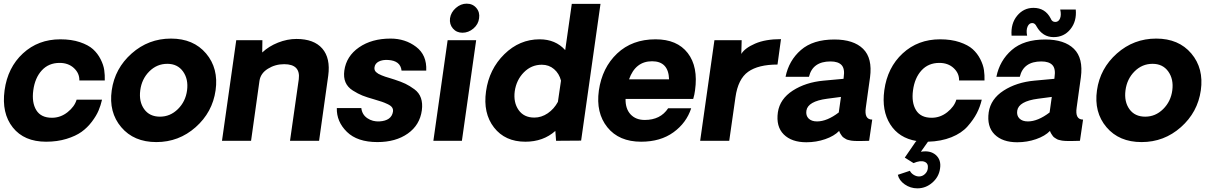

<svg xmlns="http://www.w3.org/2000/svg" viewBox="-20 -770 6627 1050"><path d="M232 5Q112 5 50 -73Q-12 -151 5 -276Q22 -401 105.5 -478Q189 -555 310 -555Q371 -555 417 -539.5Q463 -524 488.5 -501Q514 -478 530 -446.5Q546 -415 550 -387Q554 -359 553 -330H414Q415 -369 384.5 -397.5Q354 -426 306 -426Q246 -426 208.5 -385Q171 -344 162 -276Q153 -209 178.5 -167.5Q204 -126 264 -126Q311 -126 349.5 -156.5Q388 -187 399 -225H538Q531 -194 519 -165.5Q507 -137 482.5 -104.5Q458 -72 426 -49Q394 -26 343.5 -10.5Q293 5 232 5Z M1050 -74.5Q958 7 835 7Q712 7 643 -74.5Q574 -156 591 -276Q608 -396 700 -477.5Q792 -559 915 -559Q1038 -559 1107 -477.5Q1176 -396 1159 -276Q1142 -156 1050 -74.5ZM855 -132Q911 -132 953 -173.5Q995 -215 1003 -276Q1011 -337 981 -379Q951 -421 895 -421Q838 -421 796.5 -379.5Q755 -338 747 -276Q739 -214 768.5 -173Q798 -132 855 -132Z M1601 -557Q1697 -557 1742.5 -504.5Q1788 -452 1775 -356L1725 0H1566L1614 -337Q1624 -419 1534 -419Q1485 -419 1445 -394Q1405 -369 1399 -328L1353 0H1194L1272 -550H1415L1414 -483Q1450 -517 1500.5 -537Q1551 -557 1601 -557Z M2044 7Q1934 7 1877 -49Q1820 -105 1822 -179H1956Q1960 -143 1989 -123.5Q2018 -104 2055 -106Q2121 -110 2129 -159Q2131 -172 2124.5 -182Q2118 -192 2100 -200.5Q2082 -209 2068.5 -213.5Q2055 -218 2025 -227Q1986 -238 1962 -247.5Q1938 -257 1909.5 -275Q1881 -293 1869.5 -320Q1858 -347 1863 -384Q1874 -463 1943.5 -511Q2013 -559 2116 -559Q2196 -559 2255.5 -514Q2315 -469 2311 -384H2176Q2170 -438 2103 -442Q2072 -444 2051.5 -433.5Q2031 -423 2028 -402Q2027 -394 2029 -387.5Q2031 -381 2037 -375.5Q2043 -370 2049 -366.5Q2055 -363 2067 -358Q2079 -353 2087 -350.5Q2095 -348 2111.5 -343Q2128 -338 2137 -335Q2174 -323 2197 -312Q2220 -301 2246 -282Q2272 -263 2282 -234Q2292 -205 2287 -167Q2276 -86 2210 -39.5Q2144 7 2044 7Z M2509 -591Q2477 -591 2457 -614Q2437 -637 2441 -670Q2446 -703 2473 -726.5Q2500 -750 2532 -750Q2565 -750 2585 -726.5Q2605 -703 2600 -670Q2596 -637 2569 -614Q2542 -591 2509 -591ZM2428 -550H2584L2506 0H2350Z M3264 -749 3158 -1 3021 0 3017 -54Q2951 5 2853 5Q2742 5 2681.5 -73Q2621 -151 2638 -271Q2655 -392 2738 -473.5Q2821 -555 2931 -555Q3018 -555 3071 -496L3107 -749ZM2902 -127Q2941 -127 2975.5 -150.5Q3010 -174 3031 -213L3048 -329Q3038 -368 3010 -392Q2982 -416 2943 -416Q2886 -416 2845 -374.5Q2804 -333 2795 -271Q2787 -210 2816 -168.5Q2845 -127 2902 -127Z M3781 -276Q3778 -252 3771 -229H3401Q3400 -175 3428.5 -144.5Q3457 -114 3506 -114Q3592 -114 3634 -178H3760Q3734 -98 3663 -46.5Q3592 5 3486 5Q3365 5 3301.5 -74Q3238 -153 3255 -275Q3273 -400 3355 -477.5Q3437 -555 3565 -555Q3683 -555 3741 -480Q3799 -405 3781 -276ZM3546 -435Q3455 -435 3420 -336H3639Q3636 -435 3546 -435Z M4251 -556 4232 -417Q4127 -417 4071.5 -377.5Q4016 -338 4002 -238L3968 0H3809L3887 -550H4036L4034 -475Q4053 -507 4109.5 -531.5Q4166 -556 4251 -556Z M4390 8Q4309 8 4266 -35Q4223 -78 4234 -156Q4245 -229 4315.5 -274.5Q4386 -320 4484 -329L4593 -339L4594 -348Q4601 -394 4582.5 -414Q4564 -434 4522 -434Q4424 -434 4404 -350H4276Q4294 -439 4360 -496.5Q4426 -554 4543 -554Q4648 -554 4700 -503Q4752 -452 4738 -347Q4734 -320 4726.5 -265Q4719 -210 4715 -182Q4705 -116 4750 -116L4733 0Q4728 0 4714.5 0.5Q4701 1 4693 1Q4692 1 4679.5 1Q4667 1 4664 1Q4661 1 4650 0.5Q4639 0 4635 -1Q4631 -2 4621.5 -4Q4612 -6 4608 -8.5Q4604 -11 4596.5 -15.5Q4589 -20 4585 -25.5Q4581 -31 4576.5 -38Q4572 -45 4569 -54Q4542 -26 4493 -9Q4444 8 4390 8ZM4448 -106Q4503 -106 4567 -155L4579 -240L4503 -230Q4398 -216 4390 -165Q4386 -138 4402 -122Q4418 -106 4448 -106Z M5364 -330H5225Q5226 -369 5195.5 -397.5Q5165 -426 5117 -426Q5057 -426 5019.5 -385Q4982 -344 4973 -276Q4964 -209 4989.5 -167.5Q5015 -126 5075 -126Q5122 -126 5160.5 -156.5Q5199 -187 5210 -225H5349Q5340 -186 5322 -151Q5304 -116 5271.5 -79Q5239 -42 5183 -19.5Q5127 3 5055 5L5052 9L5016 60Q5067 51 5097.5 77.5Q5128 104 5121 151Q5115 197 5079 228.5Q5043 260 4997 260Q4959 260 4928 238.5Q4897 217 4890 186L4956 164Q4962 177 4976.5 186Q4991 195 5006 195Q5024 195 5038 182Q5052 169 5054 151Q5058 123 5035.5 114.5Q5013 106 4976 122L4928 92L4987 6L4992 1Q4896 -15 4848.5 -90Q4801 -165 4816 -276Q4833 -401 4916.5 -478Q5000 -555 5121 -555Q5182 -555 5228 -539.5Q5274 -524 5299.5 -501Q5325 -478 5341 -446.5Q5357 -415 5361 -387Q5365 -359 5364 -330Z M5512 -575Q5507 -641 5542.5 -684Q5578 -727 5632 -727Q5696 -727 5726 -669Q5733 -650 5751 -650Q5769 -650 5777 -669Q5785 -688 5778 -718H5863Q5869 -654 5834 -610.5Q5799 -567 5742 -567Q5682 -567 5649 -625Q5640 -644 5625 -644Q5608 -644 5599.5 -624.5Q5591 -605 5597 -575ZM5543 8Q5462 8 5419 -35Q5376 -78 5387 -156Q5398 -229 5468.5 -274.5Q5539 -320 5637 -329L5746 -339L5747 -348Q5754 -394 5735.5 -414Q5717 -434 5675 -434Q5577 -434 5557 -350H5429Q5447 -439 5513 -496.5Q5579 -554 5696 -554Q5801 -554 5853 -503Q5905 -452 5891 -347Q5887 -320 5879.5 -265Q5872 -210 5868 -182Q5858 -116 5903 -116L5886 0Q5881 0 5867.5 0.5Q5854 1 5846 1Q5845 1 5832.5 1Q5820 1 5817 1Q5814 1 5803 0.5Q5792 0 5788 -1Q5784 -2 5774.5 -4Q5765 -6 5761 -8.5Q5757 -11 5749.5 -15.5Q5742 -20 5738 -25.5Q5734 -31 5729.5 -38Q5725 -45 5722 -54Q5695 -26 5646 -9Q5597 8 5543 8ZM5601 -106Q5656 -106 5720 -155L5732 -240L5656 -230Q5551 -216 5543 -165Q5539 -138 5555 -122Q5571 -106 5601 -106Z M6438 -74.5Q6346 7 6223 7Q6100 7 6031 -74.5Q5962 -156 5979 -276Q5996 -396 6088 -477.5Q6180 -559 6303 -559Q6426 -559 6495 -477.5Q6564 -396 6547 -276Q6530 -156 6438 -74.5ZM6243 -132Q6299 -132 6341 -173.5Q6383 -215 6391 -276Q6399 -337 6369 -379Q6339 -421 6283 -421Q6226 -421 6184.5 -379.5Q6143 -338 6135 -276Q6127 -214 6156.5 -173Q6186 -132 6243 -132Z"/></svg>

Font: Oakes Grotesk Bold
Style: Italic
Weight: 700
Italic angle: -8°
Designer: Samuel Oakes
Foundry: Samuel Oakes
Version: Version 1.000;PS 001.000;hotconv 1.0.88;makeotf.lib2.5.64775